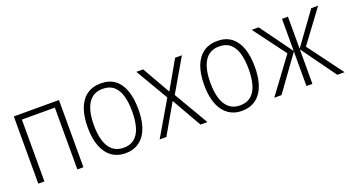

<svg xmlns="http://www.w3.org/2000/svg" viewBox="-44 -978 2591 1425"><g transform="rotate(-20 1251.0 -265.5)"><path d="M435.1 -530.8V0H387.2V-488.3H127V0H78.6V-530.8Z M965.8 -266.1Q965.8 -201.7 953.4 -150.6Q940.9 -99.6 915.8 -64Q890.6 -28.3 853.3 -9.3Q815.9 9.8 765.6 9.8Q717.3 9.8 680.2 -9.3Q643.1 -28.3 617.4 -64.2Q591.8 -100.1 578.9 -151.1Q565.9 -202.1 565.9 -266.6Q565.9 -354 589.1 -415.3Q612.3 -476.6 657.5 -508.8Q702.6 -541 768.1 -541Q835 -541 878.9 -507.3Q922.9 -473.6 944.3 -411.9Q965.8 -350.1 965.8 -266.1ZM614.7 -266.6Q614.7 -193.4 631.1 -141.1Q647.5 -88.9 681.2 -61Q714.8 -33.2 766.6 -33.2Q818.4 -33.2 851.8 -60.3Q885.3 -87.4 901.1 -139.9Q917 -192.4 917 -266.6Q917 -336.9 902.1 -388.9Q887.2 -440.9 854.2 -469.5Q821.3 -498 767.6 -498Q690.4 -498 652.6 -437.7Q614.7 -377.4 614.7 -266.6Z M1197.3 -273.4 1046.4 -530.8H1100.1L1226.1 -309.6L1352.5 -530.8H1406.2L1255.4 -272L1414.6 0H1359.9L1225.6 -235.4L1090.3 0H1037.1Z M1885.7 -266.1Q1885.7 -201.7 1873.3 -150.6Q1860.8 -99.6 1835.7 -64Q1810.5 -28.3 1773.2 -9.3Q1735.8 9.8 1685.5 9.8Q1637.2 9.8 1600.1 -9.3Q1563 -28.3 1537.4 -64.2Q1511.7 -100.1 1498.8 -151.1Q1485.8 -202.1 1485.8 -266.6Q1485.8 -354 1509 -415.3Q1532.2 -476.6 1577.4 -508.8Q1622.6 -541 1688 -541Q1754.9 -541 1798.8 -507.3Q1842.8 -473.6 1864.3 -411.9Q1885.7 -350.1 1885.7 -266.1ZM1534.7 -266.6Q1534.7 -193.4 1551 -141.1Q1567.4 -88.9 1601.1 -61Q1634.8 -33.2 1686.5 -33.2Q1738.3 -33.2 1771.7 -60.3Q1805.2 -87.4 1821 -139.9Q1836.9 -192.4 1836.9 -266.6Q1836.9 -336.9 1822 -388.9Q1807.1 -440.9 1774.2 -469.5Q1741.2 -498 1687.5 -498Q1610.4 -498 1572.5 -437.7Q1534.7 -377.4 1534.7 -266.6Z M2481.9 -530.8 2293 -275.9 2497.6 0H2440.4L2243.7 -272.9V0H2196.8V-272.9L1999.5 0H1942.4L2147 -276.4L1957.5 -530.8H2012.2L2196.8 -276.9V-530.8H2243.7V-276.9L2427.7 -530.8Z"/></g></svg>

Font: Open Sans SemiCondensed Light
Style: Regular
Weight: 300
Width: 4
Designer: Monotype Design Team
Foundry: Monotype Imaging Inc.
Version: Version 3.000